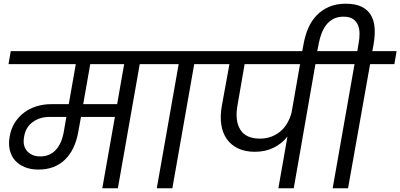

<svg xmlns="http://www.w3.org/2000/svg" viewBox="-20 -1016 2160 1036"><path d="M197 -172Q248 -172 280.5 -206.5Q313 -241 324 -304L338 -385H246Q194 -385 156 -357Q118 -329 110 -278Q101 -229 126.5 -200.5Q152 -172 197 -172ZM650 -670H467L429 -454H612ZM38 -740H877L865 -670H734L616 0H532L600 -385H417L403 -308Q386 -208 330.5 -154.5Q275 -101 188 -101Q146 -101 114 -114Q82 -127 61.5 -150Q41 -173 33 -206Q25 -239 32 -278Q39 -321 59.5 -353.5Q80 -386 110 -408.5Q140 -431 177.5 -442.5Q215 -454 256 -454H351L389 -670H26Z M944 -670H812L824 -740H1171L1159 -670H1028L910 0H826Z M1383 -268Q1417 -268 1445 -279Q1473 -290 1494.5 -308.5Q1516 -327 1530.5 -352.5Q1545 -378 1553 -407L1599 -670H1300L1261 -445Q1247 -364 1277 -316Q1307 -268 1383 -268ZM1118 -740H1826L1814 -670H1682L1565 0H1482L1531 -279Q1501 -241 1456.5 -219Q1412 -197 1355 -197Q1303 -197 1265 -215Q1227 -233 1204 -265.5Q1181 -298 1174 -343.5Q1167 -389 1177 -445L1218 -670H1106Z M1618 -778Q1626 -824 1643 -863.5Q1660 -903 1688 -932.5Q1716 -962 1755 -979Q1794 -996 1846 -996Q1899 -996 1932.5 -979Q1966 -962 1982.5 -932.5Q1999 -903 2001.5 -863.5Q2004 -824 1996 -778L1989 -740H2120L2108 -670H1977L1858 0H1775L1893 -670H1761L1773 -740H1908L1915 -782Q1920 -808 1920 -834Q1920 -860 1911.5 -880.5Q1903 -901 1884.5 -913.5Q1866 -926 1834 -926Q1801 -926 1778 -913.5Q1755 -901 1739.5 -880.5Q1724 -860 1714.5 -834Q1705 -808 1700 -782L1688 -720H1607Z"/></svg>

Font: SVN-Poppins
Style: Italic
Weight: 400
Italic angle: -10°
Designer: Ninad Kale (Devanagari), Jonny Pinhorn (Latin)
Foundry: Indian Type Foundry
Version: Version 3.002 2017; ttfautohint (v1.8.3)